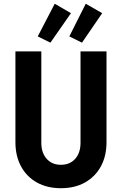

<svg xmlns="http://www.w3.org/2000/svg" viewBox="-20 -993 648 1021"><path d="M303.7 7.8Q230.5 7.8 176 -22.7Q121.6 -53.2 91.8 -108.4Q62 -163.6 62 -237.3V-719.7H199.7V-233.9Q199.7 -180.7 228 -148.7Q256.3 -116.7 303.7 -116.7Q351.6 -116.7 379.9 -148.4Q408.2 -180.2 408.2 -233.9V-719.7H546.4V-237.3Q546.4 -163.1 516.4 -108.2Q486.3 -53.2 432.1 -22.7Q377.9 7.8 303.7 7.8ZM248 -766.1 180.7 -799.3 271 -973.1 357.4 -922.9ZM416 -766.1 348.6 -799.3 436 -973.1 523.4 -922.9Z"/></svg>

Font: Reddit Sans Condensed
Style: Bold
Weight: 700
Designer: Stephen Hutchings
Foundry: Reddit
Version: Version 1.014